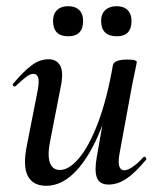

<svg xmlns="http://www.w3.org/2000/svg" viewBox="-20 -586 512 619"><path d="M129 13Q86 13 69.5 -19Q53 -51 67 -119L102 -297Q107 -327 102.5 -337.5Q98 -348 88 -348Q77 -348 63 -337Q49 -326 31 -309Q27 -305 23 -309Q19 -313 23 -317Q55 -355 81.5 -375Q108 -395 136 -395Q164 -395 175 -372.5Q186 -350 174 -297L143 -138Q132 -87 140.5 -62.5Q149 -38 173 -38Q203 -38 235.5 -77Q268 -116 296.5 -191.5Q325 -267 344 -376L360 -375Q340 -257 305 -169.5Q270 -82 225 -34.5Q180 13 129 13ZM330 9Q301 9 292.5 -13Q284 -35 292 -80L344 -376Q348 -394 391 -394Q409 -394 415 -391.5Q421 -389 421 -387Q421 -383 416 -360.5Q411 -338 406 -312L365 -89Q356 -37 381 -37Q391 -37 407 -47.5Q423 -58 442 -79Q445 -83 449.5 -78.5Q454 -74 450 -70Q415 -28 387 -9.5Q359 9 330 9ZM357 -469Q306 -469 306 -519Q306 -541 319.5 -553.5Q333 -566 356 -566Q379 -566 391.5 -553.5Q404 -541 404 -519Q404 -469 357 -469ZM200 -469Q151 -469 151 -519Q151 -541 164 -553.5Q177 -566 200 -566Q223 -566 235.5 -553.5Q248 -541 248 -519Q248 -469 200 -469Z"/></svg>

Font: Cormorant Light SemiBold
Style: Italic
Weight: 600
Italic angle: -10°
Version: Version 4.000